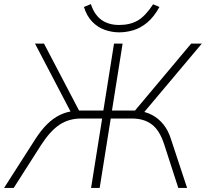

<svg xmlns="http://www.w3.org/2000/svg" viewBox="-41 -918 1006 938"><path d="M-21 0 132 -239Q159 -281 188.5 -310.5Q218 -340 252 -356.5Q286 -373 324 -376L311 -359L130 -705H174L353 -363L334 -378H464L516 -705H558L506 -378H623L606 -363L893 -705H945L654 -359L633 -376Q670 -373 701.5 -356.5Q733 -340 757 -310.5Q781 -281 794 -239L873 0H830L762 -210Q740 -280 701.5 -309.5Q663 -339 604 -339H500L446 0H404L458 -339H356Q295 -339 249.5 -308.5Q204 -278 160 -210L26 0ZM541 -760Q506 -760 471.5 -772Q437 -784 410 -811.5Q383 -839 369 -884L403 -898Q420 -846 454.5 -821Q489 -796 541 -796Q594 -796 631.5 -817.5Q669 -839 707 -897L738 -884Q711 -835 678.5 -808Q646 -781 611 -770.5Q576 -760 541 -760Z"/></svg>

Font: Nunito Sans 12pt ExtraLight
Style: Italic
Weight: 200
Italic angle: -9°
Designer: Vernon Adams
Foundry: Vernon Adams
Version: Version 3.101;gftools[0.9.27]